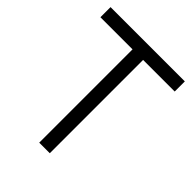

<svg xmlns="http://www.w3.org/2000/svg" viewBox="-204 -832 945 945"><g transform="rotate(45 268.0 -360.0)"><path d="M233.5 0V-649.5H10V-720H527V-649.5H307V0Z"/></g></svg>

Font: Vela Sans
Style: Regular
Weight: 400
Designer: Principal design: Mikhail Sharanda - project Manrope.
Design modification: Ravid Balaliev
Foundry: Mikhail Sharanda
Version: Version 1.001